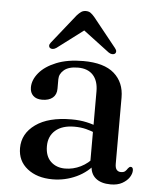

<svg xmlns="http://www.w3.org/2000/svg" viewBox="-51 -724 638 779"><g transform="rotate(5 268.0 -334.0)"><path d="M345 -60.5V-70L338.5 -73V-359.5Q338.5 -402.5 317 -425.8Q295.5 -449 256 -449Q218 -449 199 -433Q180 -417 180 -395V-356.5Q180 -332.5 164.5 -319.5Q149 -306.5 121.5 -306.5Q97.5 -306.5 84.8 -319Q72 -331.5 72 -352.5Q72 -383 95.8 -411.8Q119.5 -440.5 165 -459Q210.5 -477.5 275 -477.5Q359.5 -477.5 400.8 -441.2Q442 -405 442 -343.5V-73.5Q442 -57 448.2 -49.5Q454.5 -42 465.5 -42Q477.5 -42 483.2 -47.5Q489 -53 492.5 -59Q495 -62 497.5 -64.2Q500 -66.5 504 -66.5Q508.5 -66.5 511 -63Q513.5 -59.5 513.5 -53Q513.5 -39 503.8 -24.2Q494 -9.5 475.2 1Q456.5 11.5 428.5 11.5Q389 11.5 367 -7Q345 -25.5 345 -60.5ZM49.5 -103.5Q49.5 -162.5 101.8 -200Q154 -237.5 248 -237.5Q282 -237.5 310 -231.2Q338 -225 359.5 -215L352 -189Q331.5 -198 309.8 -203.5Q288 -209 262 -209Q212.5 -209 185 -185.2Q157.5 -161.5 157.5 -120.5Q157.5 -80 180.2 -58.2Q203 -36.5 238.5 -36.5Q271.5 -36.5 302 -51.5Q332.5 -66.5 354.5 -94.5L364.5 -72Q335.5 -32 289.2 -10.2Q243 11.5 191.5 11.5Q128.5 11.5 89 -19.8Q49.5 -51 49.5 -103.5ZM287.5 -616.5H247.5L374 -521Q381.5 -516 388.2 -515.5Q395 -515 400 -518.5Q404 -522 404 -527.8Q404 -533.5 398 -541L303 -659.5Q294.5 -669.5 286.8 -675Q279 -680.5 267.5 -680.5Q256.5 -680.5 248.5 -675Q240.5 -669.5 231.5 -659.5L137 -541Q131 -533.5 131 -527.8Q131 -522 135 -518.5Q140 -515 146.8 -515.5Q153.5 -516 161 -521Z"/></g></svg>

Font: Fraunces 24pt
Style: Regular
Weight: 400
Version: Version 1.000;[b76b70a41]